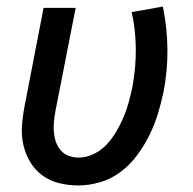

<svg xmlns="http://www.w3.org/2000/svg" viewBox="-20 -554 590 586"><path d="M219 12Q189 12 160.5 5Q132 -2 109.5 -18.5Q87 -35 72.5 -59Q58 -83 51.5 -111Q45 -139 47 -169Q49 -199 55 -230L113 -530H211L149 -214Q146 -197 144.5 -181Q143 -165 144.5 -149.5Q146 -134 151 -120Q156 -106 165.5 -95Q175 -84 189.5 -78.5Q204 -73 221 -73Q243 -73 266 -84Q289 -95 306 -113.5Q323 -132 335.5 -153.5Q348 -175 357.5 -197.5Q367 -220 373 -242.5Q379 -265 384 -288Q395 -347 394.5 -405Q394 -463 382 -517L477 -534Q490 -472 491 -406Q492 -340 479 -273Q472 -240 462 -207Q452 -174 436.5 -142.5Q421 -111 399.5 -81.5Q378 -52 349 -30Q320 -8 286 2Q252 12 219 12Z"/></svg>

Font: Lode Dark
Style: Bold Italic
Weight: 700
Italic angle: -11°
Monospace: yes
Designer: Belleve Invis
Foundry: Belleve Invis
Version: Version 29.2.0; ttfautohint (v1.8.3)